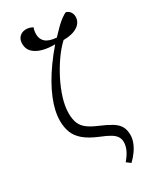

<svg xmlns="http://www.w3.org/2000/svg" viewBox="-251 -851 947 1154"><g transform="rotate(-30 222.5 -273.5)"><path d="M296 233 268 212Q295 180 307 153Q319 126 319 101Q319 80 309 63.5Q299 47 275.5 32.5Q252 18 209 1Q146 -25 111.5 -54.5Q77 -84 63.5 -120Q50 -156 50 -199Q50 -233 58 -269.5Q66 -306 82.5 -346.5Q99 -387 123.5 -430.5Q148 -474 181 -520Q214 -566 255 -614Q211 -613 172 -623Q133 -633 109 -655.5Q85 -678 85 -714Q85 -735 92.5 -749Q100 -763 114.5 -771.5Q129 -780 149 -780Q162 -780 174 -776Q186 -772 194 -767Q191 -760 189.5 -754Q188 -748 187.5 -743Q187 -738 186.5 -733.5Q186 -729 186 -723Q186 -689 209 -668.5Q232 -648 284 -644Q309 -671 332 -693.5Q355 -716 374.5 -730Q394 -744 406 -749Q417 -747 425.5 -740Q434 -733 439.5 -722Q445 -711 445 -697Q445 -678 436 -662Q427 -646 409.5 -634.5Q392 -623 367.5 -617Q343 -611 312 -611Q276 -578 242 -529.5Q208 -481 180 -426Q152 -371 135 -316Q118 -261 118 -213Q118 -171 130 -143Q142 -115 168 -96Q194 -77 234 -60Q284 -39 315.5 -20Q347 -1 361 23.5Q375 48 375 83Q375 107 365.5 133Q356 159 338 184.5Q320 210 296 233Z"/></g></svg>

Font: Literata 18pt Light
Style: Italic
Weight: 300
Italic angle: -2°
Designer: Latin by Veronika Burian and Jose Scaglione. Greek by Irene Vlachou. Cyrillic by Vera Evstafieva
Foundry: TypeTogether
Version: Version 3.103;gftools[0.9.29]